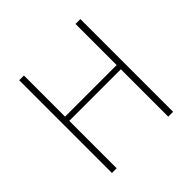

<svg xmlns="http://www.w3.org/2000/svg" viewBox="-183 -895 1063 1063"><g transform="rotate(-45 349.0 -363.0)"><path d="M110 0H147V-371H551V0H589V-726H551V-404H147V-726H110Z"/></g></svg>

Font: Noto Sans CJK JP Thin
Style: Regular
Weight: 250
Designer: Ryoko NISHIZUKA (kana & ideographs); Paul D. Hunt (Latin, Greek & Cyrillic); Wenlong ZHANG (bopomofo); Sandoll Communica
Foundry: Adobe Systems Incorporated
Version: Version 1.004;PS 1.004;hotconv 1.0.82;makeotf.lib2.5.63406